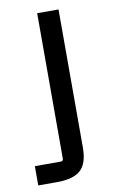

<svg xmlns="http://www.w3.org/2000/svg" viewBox="-77 -677 428 726"><g transform="rotate(-10 137.0 -314.0)"><path d="M201 -635V-105Q201 -44 173 -18.5Q145 7 83 7H10V-67H110Q119 -67 119 -77V-635Z"/></g></svg>

Font: Gemunu Libre
Style: Regular
Weight: 400
Designer: Puspanada Ekanayake, Sola Matas, Pathum Egodawatta, Kosala Senevirathne
Foundry: mooniak
Version: Version 1.100